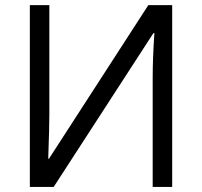

<svg xmlns="http://www.w3.org/2000/svg" viewBox="-20 -734 795 754"><path d="M97.2 -713.9H173.8V-284.7Q173.8 -234.9 169.4 -110.8H172.4L562.5 -713.9H656.2V0H579.6V-425.3Q579.6 -508.8 586.4 -604H582.5L190.9 0H97.2Z"/></svg>

Font: Viking Open Sans
Style: Regular
Weight: 400
Foundry: Ascender Corporation
Version: Version 2.001